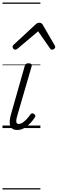

<svg xmlns="http://www.w3.org/2000/svg" viewBox="-20 -1018 459 1526"><path d="M117 15Q94 15 80 6Q66 -3 60.5 -20Q55 -37 57.5 -60.5Q60 -84 68 -112L177 -495Q181 -506 187 -510.5Q193 -515 208 -515Q222 -515 228.5 -509Q235 -503 232 -493L118 -101Q111 -78 109.5 -62.5Q108 -47 112.5 -40Q117 -33 128 -33Q145 -33 161.5 -44.5Q178 -56 194 -73.5Q210 -91 222 -109Q229 -117 236 -117.5Q243 -118 250 -112Q260 -105 261 -99.5Q262 -94 258 -87Q246 -67 225 -43.5Q204 -20 176.5 -2.5Q149 15 117 15ZM102 -623Q93 -623 86.5 -630Q80 -637 80 -645Q80 -650 82 -654Q84 -658 88 -662L264 -825Q271 -832 278.5 -834.5Q286 -837 294 -837Q301 -837 307 -834Q313 -831 318 -824L413 -660Q416 -655 417.5 -651.5Q419 -648 419 -644Q419 -635 410 -629Q401 -623 394 -623Q388 -623 384 -626Q380 -629 377 -634L283 -769L123 -634Q116 -629 111.5 -626Q107 -623 102 -623ZM0 478H301V488H0ZM0 -20H301V0H0ZM0 -505H301V-500H0ZM0 -998H301V-988H0Z"/></svg>

Font: Playwrite AU SA Guides
Style: Regular
Weight: 400
Designer: Veronika Burian, José Scaglione
Foundry: TypeTogether
Version: Version 1.003